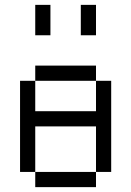

<svg xmlns="http://www.w3.org/2000/svg" viewBox="-20 -770 540 790"><path d="M125 -62.5V0H375V-62.5ZM125 -62.5V-250H375V-62.5H437.5Q437.5 -62.5 437.5 -437.5H375Q375 -437.5 375 -312.5H125Q125 -312.5 125 -437.5H62.5Q62.5 -437.5 62.5 -62.5ZM125 -437.5H375V-500H125ZM125 -750Q125 -750 125 -625H187.5Q187.5 -625 187.5 -750ZM312.5 -750Q312.5 -750 312.5 -625H375Q375 -625 375 -750Z"/></svg>

Font: CalcUnifontExMono
Style: Regular
Weight: 500
Version: Version 15.0.06